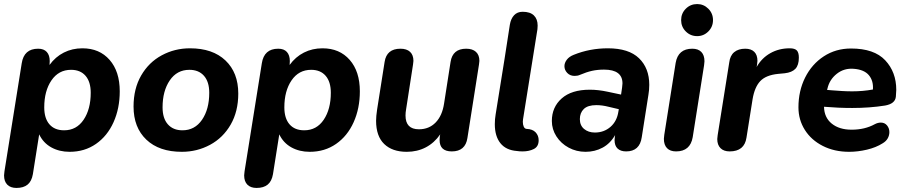

<svg xmlns="http://www.w3.org/2000/svg" viewBox="-25 -738 4468 946"><path d="M-5 126Q-4 116 -3 106L82 -426Q93 -498 163 -498Q191 -498 205.5 -482Q220 -466 220 -437Q220 -425 219 -418Q248 -458 289.5 -479Q331 -500 381 -500Q465 -500 515 -443Q565 -386 565 -288Q565 -204 534.5 -136Q504 -68 448 -29Q392 10 318 10Q267 10 227.5 -12Q188 -34 168 -76L137 120Q131 155 111 171.5Q91 188 56 188Q27 188 11 172Q-5 156 -5 126ZM422 -281Q422 -335 396.5 -364.5Q371 -394 325 -394Q264 -394 228.5 -342Q193 -290 193 -209Q193 -155 218.5 -125.5Q244 -96 291 -96Q352 -96 387 -148Q422 -200 422 -281Z M633 -213Q633 -301 670.5 -366Q708 -431 772 -465.5Q836 -500 911 -500Q1023 -500 1086 -440Q1149 -380 1149 -277Q1149 -189 1111.5 -124Q1074 -59 1010 -24.5Q946 10 871 10Q759 10 696 -50Q633 -110 633 -213ZM1006 -281Q1006 -335 980 -364.5Q954 -394 908 -394Q847 -394 811.5 -342Q776 -290 776 -209Q776 -155 802 -125.5Q828 -96 874 -96Q935 -96 970.5 -148Q1006 -200 1006 -281Z M1178 126Q1179 116 1180 106L1265 -426Q1276 -498 1346 -498Q1374 -498 1388.5 -482Q1403 -466 1403 -437Q1403 -425 1402 -418Q1431 -458 1472.5 -479Q1514 -500 1564 -500Q1648 -500 1698 -443Q1748 -386 1748 -288Q1748 -204 1717.5 -136Q1687 -68 1631 -29Q1575 10 1501 10Q1450 10 1410.5 -12Q1371 -34 1351 -76L1320 120Q1314 155 1294 171.5Q1274 188 1239 188Q1210 188 1194 172Q1178 156 1178 126ZM1605 -281Q1605 -335 1579.5 -364.5Q1554 -394 1508 -394Q1447 -394 1411.5 -342Q1376 -290 1376 -209Q1376 -155 1401.5 -125.5Q1427 -96 1474 -96Q1535 -96 1570 -148Q1605 -200 1605 -281Z M1828 -143Q1828 -165 1833 -198L1870 -433Q1880 -498 1948 -498Q1979 -498 1995.5 -482.5Q2012 -467 2012 -438Q2011 -429 2010 -420L1976 -200Q1973 -184 1973 -169Q1973 -101 2039 -101Q2089 -101 2121.5 -134.5Q2154 -168 2163 -228L2195 -433Q2205 -498 2272 -498Q2303 -498 2320 -482.5Q2337 -467 2337 -438Q2337 -432 2335 -420L2278 -58Q2268 8 2201 8Q2141 8 2141 -48Q2141 -59 2142 -65L2144 -76Q2115 -34 2073 -12Q2031 10 1979 10Q1908 10 1868 -28.5Q1828 -67 1828 -143Z M2550 8Q2534 8 2522 6Q2468 2 2440.5 -32.5Q2413 -67 2413 -126Q2413 -151 2417 -174L2461 -448L2487 -616Q2492 -646 2508 -663Q2524 -680 2550 -680Q2587 -680 2605.5 -662Q2624 -644 2624 -612Q2624 -600 2623 -594L2552 -150Q2551 -146 2551 -138Q2551 -124 2555.5 -114Q2560 -104 2569 -103Q2599 -102 2614 -86Q2629 -70 2629 -47Q2629 -16 2605.5 -4Q2582 8 2550 8Z M2694 -142Q2694 -210 2742.5 -253Q2791 -296 2881 -296Q2923 -296 2969 -286L3035 -272L3040 -306Q3042 -320 3042 -327Q3042 -395 2951 -395Q2919 -395 2892 -389Q2865 -383 2832 -369Q2821 -364 2806 -364Q2784 -364 2770 -378.5Q2756 -393 2756 -412Q2756 -428 2767.5 -443.5Q2779 -459 2802 -468Q2881 -500 2970 -500Q3073 -500 3123.5 -451Q3174 -402 3174 -320Q3174 -295 3170 -272L3137 -62Q3127 8 3060 8Q3033 8 3018 -6Q3003 -20 3003 -48Q3004 -59 3005 -69L3006 -73Q2982 -31 2944 -10.5Q2906 10 2860 10Q2815 10 2777 -10.5Q2739 -31 2716.5 -66Q2694 -101 2694 -142ZM2906 -85Q2951 -85 2983 -113Q3015 -141 3022 -189L3024 -200L2973 -212Q2942 -220 2913 -220Q2871 -220 2851.5 -201Q2832 -182 2832 -151Q2832 -120 2853 -102.5Q2874 -85 2906 -85Z M3246 -54Q3247 -64 3248 -74L3304 -428Q3316 -498 3386 -498Q3415 -498 3430.5 -482Q3446 -466 3446 -436Q3445 -426 3444 -416L3388 -62Q3376 8 3306 8Q3277 8 3261.5 -8Q3246 -24 3246 -54ZM3331 -639Q3331 -672 3354 -695Q3377 -718 3410 -718Q3442 -718 3465 -695Q3488 -672 3488 -639Q3488 -606 3465 -583Q3442 -560 3410 -560Q3377 -560 3354 -583Q3331 -606 3331 -639Z M3509 -53Q3509 -58 3511 -72L3568 -430Q3572 -464 3592.5 -481Q3613 -498 3647 -498Q3676 -498 3691.5 -482.5Q3707 -467 3707 -438Q3707 -433 3705 -419L3703 -408Q3728 -452 3770.5 -476Q3813 -500 3866 -500Q3891 -500 3901 -489.5Q3911 -479 3911 -454Q3911 -417 3894 -399Q3877 -381 3841 -377L3809 -374Q3749 -368 3721 -338.5Q3693 -309 3683 -249L3653 -60Q3643 8 3570 8Q3541 8 3525 -8Q3509 -24 3509 -53Z M3909 -209Q3909 -290 3942 -356Q3975 -422 4034 -460.5Q4093 -499 4168 -499Q4282 -499 4336.5 -441Q4391 -383 4391 -295Q4391 -284 4389 -262Q4386 -227 4336 -218Q4260 -206 4174 -206Q4106 -206 4035 -212Q4036 -159 4073 -129Q4110 -99 4171 -99Q4236 -99 4285 -126Q4300 -134 4315 -134Q4334 -134 4345.5 -120Q4357 -106 4357 -87Q4357 -71 4349 -56.5Q4341 -42 4324 -32Q4291 -11 4246 -0.5Q4201 10 4159 10Q4086 10 4029 -19Q3972 -48 3940.5 -98Q3909 -148 3909 -209ZM4074 -293Q4099 -291 4124 -289.5Q4149 -288 4174 -288Q4227 -288 4276 -297Q4279 -340 4256 -367.5Q4233 -395 4182 -399Q4134 -403 4098 -374.5Q4062 -346 4052 -302L4050 -295Z"/></svg>

Font: SN Pro Bold
Style: Bold Italic
Weight: 700
Italic angle: -9°
Designer: Tobias Whetton
Foundry: Supernotes
Version: Version 1.003